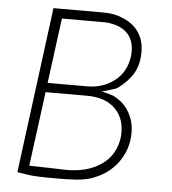

<svg xmlns="http://www.w3.org/2000/svg" viewBox="-51 -743 714 799"><g transform="rotate(5 306.0 -343.5)"><path d="M509 -207Q509 -139 469.5 -84Q430 -29 357 -4Q330 4 297 6.5Q264 9 214 9Q121 9 95 4L50 -3L135 -656L140 -696H350Q394 -696 426 -682Q472 -665 496.5 -630Q521 -595 521 -546Q521 -493 499 -456Q477 -419 434 -388Q425 -383 371 -368Q380 -366 393.5 -362.5Q407 -359 415.5 -356Q424 -353 426 -351Q466 -330 487.5 -292Q509 -254 509 -207ZM179 -656 143 -384H308Q374 -384 422 -421Q470 -458 479 -525Q480 -532 480 -546Q480 -595 449.5 -623.5Q419 -652 361 -656ZM466 -184Q467 -192 467 -207Q467 -268 426.5 -306.5Q386 -345 311 -345H138L97 -34L188 -32L253 -30Q341 -30 398.5 -70Q456 -110 466 -184Z"/></g></svg>

Font: Bellota Text Light
Style: Italic
Weight: 300
Italic angle: -7.5°
Designer: Kemie Guaida
Foundry: Kemie Guaida
Version: Version 4.001